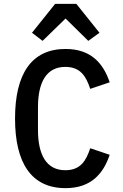

<svg xmlns="http://www.w3.org/2000/svg" viewBox="-20 -964 640 996"><path d="M320 12C455 12 517 -66 549 -161L448 -195C427 -131 398 -81 319 -81C220 -81 177 -162 177 -290V-408C177 -536 220 -617 319 -617C398 -617 427 -567 448 -503L549 -537C517 -632 455 -710 320 -710C143 -710 58 -580 58 -349C58 -118 143 12 320 12ZM266 -944 146 -794 201 -752 320 -868 438 -752 496 -794 376 -944Z"/></svg>

Font: IBM Plex Mono Medm
Style: Regular
Weight: 500
Monospace: yes
Designer: Mike Abbink, Paul van der Laan, Pieter van Rosmalen
Foundry: Bold Monday
Version: Version 2.004